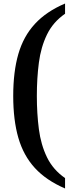

<svg xmlns="http://www.w3.org/2000/svg" viewBox="-20 -824 421 1089"><path d="M349 245Q242 199 177.5 128.5Q113 58 84 -42.5Q55 -143 55 -280Q55 -417 84 -517.5Q113 -618 178 -688.5Q243 -759 349 -804V-746Q281 -699 246.5 -628Q212 -557 200.5 -468.5Q189 -380 189 -280Q189 -180 200.5 -91.5Q212 -3 246.5 68Q281 139 349 186Z"/></svg>

Font: Noto Serif Malayalam SemiBold
Style: Regular
Weight: 600
Designer: Indian type Foundry, Jelle Bosma, Monotype Design Team
Foundry: Monotype Imaging Inc.
Version: Version 2.104; ttfautohint (v1.8.4.7-5d5b)